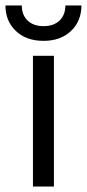

<svg xmlns="http://www.w3.org/2000/svg" viewBox="-51 -685 319 705"><path d="M-31 -665H29Q29 -630 50.5 -609.5Q72 -589 109 -589Q146 -589 167.5 -609.5Q189 -630 189 -665H248Q248 -608 210 -571.5Q172 -535 109 -535Q45 -535 7 -571.5Q-31 -608 -31 -665ZM70 -480H147V0H70Z"/></svg>

Font: Prompt Light
Style: Regular
Weight: 300
Designer: Katatrad Team
Foundry: CadsonDemak
Version: Version 1.001